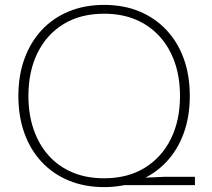

<svg xmlns="http://www.w3.org/2000/svg" viewBox="-20 -756 864 784"><path d="M405 -23 650 -34H776V0H405ZM405 8Q326 8 261.5 -18.5Q197 -45 150.5 -94.5Q104 -144 79.5 -212.5Q55 -281 55 -364Q55 -448 80 -516.5Q105 -585 151 -634Q197 -683 261.5 -709.5Q326 -736 405 -736Q485 -736 549 -709.5Q613 -683 659.5 -633.5Q706 -584 730.5 -516Q755 -448 755 -364Q755 -280 730 -211.5Q705 -143 658.5 -94Q612 -45 548 -18.5Q484 8 405 8ZM405 -28Q501 -28 570.5 -70.5Q640 -113 677.5 -188.5Q715 -264 715 -364Q715 -440 693.5 -501.5Q672 -563 631.5 -607.5Q591 -652 534 -676Q477 -700 405 -700Q309 -700 240 -658Q171 -616 133.5 -540.5Q96 -465 96 -364Q96 -289 117.5 -227Q139 -165 179 -120.5Q219 -76 276 -52Q333 -28 405 -28Z"/></svg>

Font: Mona Sans ExtraLight
Style: Regular
Weight: 200
Designer: Deni Anggara
Foundry: GitHub
Version: Version 2.000